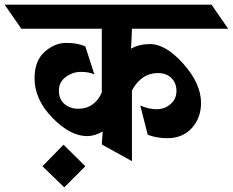

<svg xmlns="http://www.w3.org/2000/svg" viewBox="-101 -695 1004 828"><path d="M275 -108Q202 -108 125 -187Q48 -266 48 -357Q48 -433 91.5 -471.5Q135 -510 184.5 -510Q234 -510 267 -495L306 -374Q283 -385 247.5 -385Q212 -385 182.5 -363Q153 -341 153 -304Q153 -267 177 -246.5Q201 -226 236.5 -226Q272 -226 298.5 -245Q325 -264 338 -297V-571H-9L-81 -675H811L883 -571H468Q468 -560 466.5 -532.5Q465 -505 464 -485Q499 -505 546 -505Q614 -505 690 -419.5Q766 -334 766 -251Q766 -187 726.5 -143Q687 -99 620 -99Q575 -99 536 -114L504 -240Q540 -224 574.5 -224Q609 -224 634.5 -246Q660 -268 660 -302.5Q660 -337 638 -358.5Q616 -380 580 -380Q509 -380 468 -305V0L338 -72L342 -128Q307 -108 275 -108ZM82 22 173 -71 267 22 176 113Z"/></svg>

Font: Halant
Style: Bold
Weight: 700
Designer: Hitesh Malaviya (Devanagari), Satya Rajpurohit (Latin)
Foundry: Indian Type Foundry
Version: Version 1.101;PS 1.0;hotconv 1.0.78;makeotf.lib2.5.61930; tt